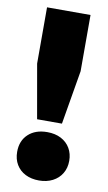

<svg xmlns="http://www.w3.org/2000/svg" viewBox="-86 -783 470 837"><g transform="rotate(10 149.0 -365.0)"><path d="M94.5 -252 52.5 -491V-740H245V-491L204.5 -252ZM33.5 -97.5Q33.5 -146.5 64.8 -175.5Q96 -204.5 148.5 -204.5Q183.5 -204.5 209.5 -191Q235.5 -177.5 249.8 -153.2Q264 -129 264 -97.5Q264 -66 249.5 -41.8Q235 -17.5 208.8 -4Q182.5 9.5 148.5 9.5Q114.5 9.5 88.5 -3.5Q62.5 -16.5 48 -40.8Q33.5 -65 33.5 -97.5Z"/></g></svg>

Font: Encode Sans Semi Condensed ExBd
Style: Regular
Weight: 800
Width: 4
Designer: Multiple Designers
Foundry: Impallari Type
Version: Version 2.000